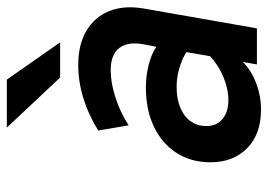

<svg xmlns="http://www.w3.org/2000/svg" viewBox="-131 -641 784 562"><g transform="rotate(-90 261.0 -360.0)"><path d="M221 12Q149.5 12 108.2 -28.5Q67 -69 67 -136Q67 -193 94.5 -235.5Q122 -278 171.2 -301.5Q220.5 -325 286.5 -325Q319.5 -325 351.5 -317Q383.5 -309 405 -294.5L412 -330Q421 -377.5 401.5 -402.8Q382 -428 336.5 -428Q300 -428 257 -414.2Q214 -400.5 175 -375.5L160 -464.5Q207 -493.5 255.2 -508.2Q303.5 -523 352 -523Q411.5 -523 452 -499Q492.5 -475 509.8 -431.8Q527 -388.5 517 -331L459 0H353.5L360.5 -41Q336 -16.5 298.5 -2.2Q261 12 221 12ZM249 -83.5Q281.5 -83.5 316 -97.8Q350.5 -112 377.5 -137L389.5 -206.5Q368.5 -219.5 342 -227.2Q315.5 -235 288 -235Q252.5 -235 226.8 -224.2Q201 -213.5 187 -193.8Q173 -174 173 -147.5Q173 -118 193.5 -100.8Q214 -83.5 249 -83.5ZM315 -576 168.5 -732H309L418 -576Z"/></g></svg>

Font: Overpass SemiBold
Style: Italic
Weight: 600
Italic angle: -10°
Designer: Delve Withrington, Dave Bailey, Thomas Jockin
Foundry: Delve Fonts LLC
Version: Version 4.000